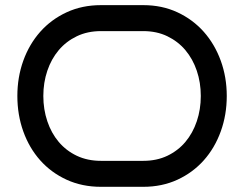

<svg xmlns="http://www.w3.org/2000/svg" viewBox="-20 -720 941 740"><path d="M854 -350.1Q854 -277.3 830.8 -213.4Q807.6 -149.4 765.4 -102.1Q723.1 -54.7 663.8 -27.3Q604.5 0 532.2 0H369.1Q296.4 0 236.8 -27.3Q177.2 -54.7 135 -102.1Q92.8 -149.4 69.8 -213.4Q46.9 -277.3 46.9 -350.1Q46.9 -422.4 69.8 -486.1Q92.8 -549.8 135 -597.4Q177.2 -645 236.8 -672.6Q296.4 -700.2 369.1 -700.2H532.2Q604.5 -700.2 663.8 -672.6Q723.1 -645 765.4 -597.4Q807.6 -549.8 830.8 -486.1Q854 -422.4 854 -350.1ZM753.9 -350.1Q753.9 -401.9 738.5 -447.3Q723.1 -492.7 694.6 -526.6Q666 -560.5 625 -580.3Q584 -600.1 532.2 -600.1H369.1Q317.4 -600.1 276.1 -580.3Q234.9 -560.5 206.3 -526.6Q177.7 -492.7 162.4 -447.3Q147 -401.9 147 -350.1Q147 -298.3 162.4 -252.7Q177.7 -207 206.3 -173.1Q234.9 -139.2 276.1 -119.6Q317.4 -100.1 369.1 -100.1H532.2Q584 -100.1 625 -119.6Q666 -139.2 694.6 -173.1Q723.1 -207 738.5 -252.7Q753.9 -298.3 753.9 -350.1Z"/></svg>

Font: Bruno Ace SC
Style: Regular
Weight: 400
Designer: Astigmatic (AOETI)
Foundry: Astigmatic (AOETI)
Version: Version 1.000